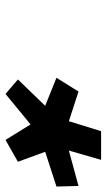

<svg xmlns="http://www.w3.org/2000/svg" viewBox="135 -1035 387 697"><g transform="rotate(90 328.5 -686.5)"><path d="M655.1 -778 526.5 -743 560.3 -860H456.2L420 -743L312.3 -778L262.3 -698L364.1 -657L268.5 -558L321 -513L431.7 -604L487.9 -513L567.3 -558L531 -657L657.2 -698Z"/></g></svg>

Font: Hussar
Style: BdSuprExtOblThree
Weight: 700
Foundry: Cannot Into Space Fonts
Version: Version 2.00